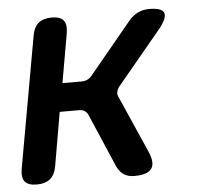

<svg xmlns="http://www.w3.org/2000/svg" viewBox="-45 -607 691 663"><g transform="rotate(-5 300.0 -275.0)"><path d="M57 10Q27 10 15.5 -4Q4 -18 9 -48L90 -502Q95 -532 111.5 -546Q128 -560 158 -560Q187 -560 198.5 -546Q210 -532 205 -502L175 -331H242Q253 -331 262 -335.5Q271 -340 279 -350L422 -523Q437 -542 455.5 -551Q474 -560 495 -560Q540 -560 546.5 -542Q553 -524 523 -487L371 -304Q363 -294 361 -284.5Q359 -275 364 -266L452 -66Q468 -28 454 -9Q440 10 395 10Q373 10 358.5 0.5Q344 -9 335 -28L255 -214Q251 -223 243.5 -228Q236 -233 224 -233H157L125 -48Q120 -18 103 -4Q86 10 57 10Z"/></g></svg>

Font: Maple Mono SemiBold
Style: Italic
Weight: 600
Italic angle: -10°
Monospace: yes
Designer: subframe7536
Version: Version 7.000